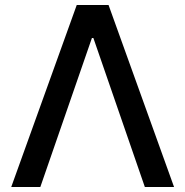

<svg xmlns="http://www.w3.org/2000/svg" viewBox="-20 -747 740 767"><path d="M141.1 0H24.9L286.6 -727.1H413.6L675.3 0H558.6L353 -595.2H347.2Z"/></svg>

Font: Interop Med
Style: Regular
Weight: 500
Designer: Rasmus Andersson, Google, Jang Haemin
Foundry: jhaemin
Version: Version 1.007